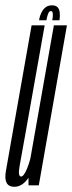

<svg xmlns="http://www.w3.org/2000/svg" viewBox="-44 -695 271 720"><path d="M63 0H101.5L207 -600H158L62.5 -58.5ZM123.5 -600H74.5L5 -206.5Q-11 -113.5 -21.8 -54Q-32.5 5.5 10 5.5Q40 5.5 63.2 -29Q86.5 -63.5 94 -106.5L74 -120.5Q69 -90.5 57 -61.8Q45 -33 35 -33Q22.5 -33 29.5 -72.5Q36.5 -112 53 -203ZM151 -675Q137 -675 127.5 -668Q118 -661 111.5 -648Q105 -635 102.5 -619H130Q132.5 -632 135 -639.5Q137.5 -647 140 -650.2Q142.5 -653.5 147.5 -653.5Q150.5 -653.5 152.2 -650.5Q154 -647.5 154.2 -640Q154.5 -632.5 152 -619H179Q181.5 -635 180 -648Q178.5 -661 171.8 -668Q165 -675 151 -675Z"/></svg>

Font: Anybody UltraCondensed Light
Style: Italic
Weight: 300
Width: 1
Italic angle: -10°
Version: Version 1.113;gftools[0.9.25]